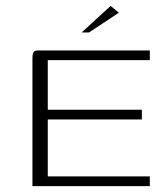

<svg xmlns="http://www.w3.org/2000/svg" viewBox="-20 -631 568 651"><path d="M90 0V-433Q90 -448 93.5 -454Q97 -460 110 -460H488V-427H142V-259H461V-226H142V-33H488V0ZM257 -521 355 -611 383 -588 282 -521Z"/></svg>

Font: Genos Light
Style: Regular
Weight: 300
Designer: Robert E. Leuschke
Foundry: Robert E. Leuschke
Version: Version 1.010